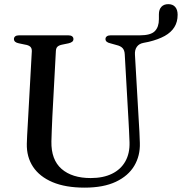

<svg xmlns="http://www.w3.org/2000/svg" viewBox="-20 -866 854 902"><path d="M584 -294.5 566 -611.5Q565 -630 555.8 -640Q546.5 -650 527 -654.5L498.5 -662.5Q475.5 -667.5 475.5 -682.5Q475.5 -690.5 481.8 -695.2Q488 -700 499 -700H636.5Q688 -700 707.2 -719.5Q726.5 -739 726.5 -775.5V-798.5Q726.5 -821.5 738.2 -834Q750 -846.5 770.5 -846.5Q791.5 -846.5 803 -833.5Q814.5 -820.5 814.5 -796.5Q814.5 -763 799.2 -738.5Q784 -714 754 -697.2Q724 -680.5 678.5 -669.5L653.5 -664.5Q633 -660.5 622.8 -646Q612.5 -631.5 614 -609L632 -297Q633.5 -271 635 -246Q636.5 -221 637 -194.5Q639 -134.5 610.8 -87Q582.5 -39.5 524.2 -12Q466 15.5 377.5 15.5Q288 15.5 227 -10.2Q166 -36 135.2 -82.5Q104.5 -129 106 -191Q106 -206 107.5 -229.8Q109 -253.5 110.2 -277.5Q111.5 -301.5 112.5 -318L129.5 -625.5Q130 -639.5 122 -646.8Q114 -654 97 -656.5L68.5 -662.5Q45.5 -667 45.5 -682.5Q45.5 -690.5 51.5 -695.2Q57.5 -700 69 -700H301.5Q313 -700 319 -695.2Q325 -690.5 325 -682.5Q325 -674.5 319 -669.8Q313 -665 302 -662.5L273 -656.5Q257.5 -653.5 250.2 -646.8Q243 -640 242.5 -626L226 -319Q224 -283 223.2 -253.5Q222.5 -224 221.5 -201.5Q220 -115.5 269.2 -72.5Q318.5 -29.5 406 -29.5Q465 -29.5 506.2 -49.8Q547.5 -70 568.8 -107.8Q590 -145.5 588.5 -197.5Q587.5 -229 586.2 -252Q585 -275 584 -294.5Z"/></svg>

Font: Fraunces 20pt
Style: Regular
Weight: 400
Version: Version 1.000;[b76b70a41]